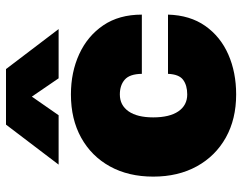

<svg xmlns="http://www.w3.org/2000/svg" viewBox="-102 -668 788 624"><g transform="rotate(-90 292.0 -356.0)"><path d="M199 -730.5H379.5L509.5 -559.5H349.5L290 -646.5L229.5 -559.5H69ZM30 -252Q30 -332.5 63.2 -392.8Q96.5 -453 156.5 -486.2Q216.5 -519.5 297 -519.5Q369.5 -519.5 428.2 -492.5Q487 -465.5 521.8 -414.2Q556.5 -363 556.5 -289H364Q363.5 -328.5 345.2 -344.5Q327 -360.5 297 -360.5Q262 -360.5 242.2 -332.2Q222.5 -304 222.5 -252Q222.5 -199 242.2 -170.2Q262 -141.5 297 -141.5Q326.5 -141.5 344.5 -154.8Q362.5 -168 364 -204H556.5Q554.5 -132.5 519.8 -83Q485 -33.5 427 -8Q369 17.5 297 17.5Q217 17.5 157 -16Q97 -49.5 63.5 -110.2Q30 -171 30 -252Z"/></g></svg>

Font: Overused Grotesk Black
Style: Regular
Weight: 900
Version: Version 0.004